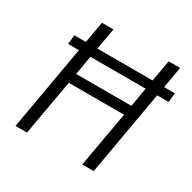

<svg xmlns="http://www.w3.org/2000/svg" viewBox="-155 -857 1016 1014"><g transform="rotate(30 353.0 -350.0)"><path d="M700 -514H630L540 0H470L530 -338H193L133 0H63L153 -514H87L93 -570H163L186 -700H256L233 -570H570L593 -700H663L640 -570H706ZM560 -514H223L203 -398H540Z"/></g></svg>

Font: Niramit Light
Style: Italic
Weight: 300
Italic angle: -10°
Designer: Katatrad Aksorn Co.,Ltd.
Foundry: Cadson Demak Co.,Ltd.
Version: Version 1.000; ttfautohint (v1.6)